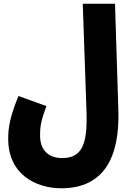

<svg xmlns="http://www.w3.org/2000/svg" viewBox="-20 -780 710 1030"><path d="M24 -35C24 155 172 230 309 230C539 230 623 62 615 -190L597 -760H424L444 -183C450 -7 421 68 313 68C240 68 195 25 195 -52C195 -108 201 -133 229 -211L79 -265C31 -148 24 -91 24 -35Z"/></svg>

Font: Noto Sans Arabic UI XCn Bk
Style: Regular
Weight: 900
Width: 2
Designer: Monotype Design Team, Nadine Chahine and Nizar Qandah
Foundry: Monotype Imaging Inc.
Version: Version 2.010